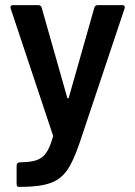

<svg xmlns="http://www.w3.org/2000/svg" viewBox="-20 -532 529 751"><path d="M59 199C110 199 149 194 177 184C232 164 258 123 291 28L467 -498C468 -500 468 -502 468 -504C468 -508 466 -512 458 -512H363C356 -512 351 -509 349 -502L249 -150C248 -146 244 -146 243 -150L143 -502C141 -509 136 -512 129 -512H31C24 -512 21 -509 21 -503C21 -501 21 -499 22 -498L187 -3C188 -2 188 0 188 1C188 2 188 2 187 3C163 87 138 101 58 103H57C50 103 45 108 45 115V187C45 194 48 199 52 199Z"/></svg>

Font: Barlow SemiBold Numbers
Style: Regular
Weight: 600
Designer: Jeremy Tribby
Foundry: Tribby Type
Version: Version 1.408